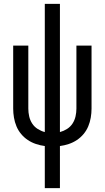

<svg xmlns="http://www.w3.org/2000/svg" viewBox="-20 -755 540 990"><path d="M211 215V-2Q188 -5 165.5 -12.5Q143 -20 123.5 -33Q104 -46 89 -64Q74 -82 65 -103.5Q56 -125 52 -148.5Q48 -172 48 -195V-520H126V-195Q126 -175 130.5 -155Q135 -135 146 -118Q157 -101 174.5 -90Q192 -79 211 -74V-735H289V-74Q308 -79 325.5 -90Q343 -101 354 -118Q365 -135 369.5 -155Q374 -175 374 -195V-520H452V-195Q452 -172 448 -148.5Q444 -125 435 -103.5Q426 -82 411 -64Q396 -46 376.5 -33Q357 -20 334.5 -12.5Q312 -5 289 -2V215Z"/></svg>

Font: Iosevka Fuck
Style: Regular
Weight: 400
Monospace: yes
Designer: Belleve Invis
Foundry: Belleve Invis
Version: Version 28.0.7; ttfautohint (v1.8.3)